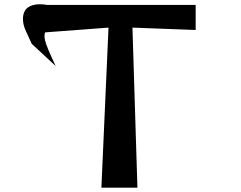

<svg xmlns="http://www.w3.org/2000/svg" viewBox="-20 -870 1117 890"><path d="M887 -847V-731L594 -742L617 0H450L483 -742L190 -720V-722Q183 -707 189 -682Q195 -655 238 -564L127 -667Q121 -681 101 -724Q88 -751 86.5 -776Q85 -801 95 -819.5Q105 -838 132 -846Q159 -854 200 -847Z"/></svg>

Font: OpenDyslexic
Style: Regular
Weight: 400
Designer: Abbie Gonzalez
Version: Version 0.920;hotconv 1.0.109;makeotfexe 2.5.65596